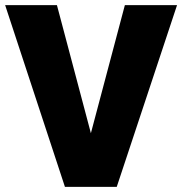

<svg xmlns="http://www.w3.org/2000/svg" viewBox="-24 -731 712 751"><path d="M668.5 -710.9 432.6 0H301.3H230L-3.9 -710.9H198.7L331.5 -210L464.4 -710.9Z"/></svg>

Font: Heebo Black
Style: Regular
Weight: 900
Designer: Oded Ezer
Foundry: Meir Sadan
Version: Version 2.001; ttfautohint (v1.5.14-ce02) -l 8 -r 50 -G 200 